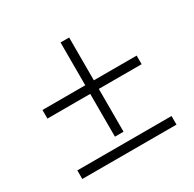

<svg xmlns="http://www.w3.org/2000/svg" viewBox="-126 -739 821 812"><g transform="rotate(-30 285.0 -333.0)"><path d="M264 -355.5H55V-397.5H264V-606.5H306V-397.5H515V-355.5H306V-146.5H264ZM55 -102.5H515V-60.5H55Z"/></g></svg>

Font: Tap Sans
Style: Regular
Weight: 400
Designer: Tap Payments
Foundry: Tap Payments
Version: Version 1.001;Glyphs 3.1.2 (3151)